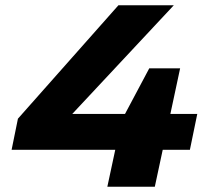

<svg xmlns="http://www.w3.org/2000/svg" viewBox="-20 -708 806 728"><path d="M387 0 417 -140H24L48 -258L429 -688H639L254 -276H454L546 -449H663L626 -276H728L700 -140H597L567 0Z"/></svg>

Font: Saira Expanded
Style: Bold Italic
Weight: 700
Width: 7
Italic angle: -12°
Designer: Hector Gatti with collaboration of the Omnibus-Type team
Foundry: Omnibus-Type
Version: Version 1.101